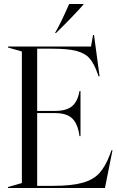

<svg xmlns="http://www.w3.org/2000/svg" viewBox="-20 -946 596 966"><path d="M20 -5 90 -25V-687L20 -707V-712H438L448 -770H453L481 -562H476L471 -576Q453 -627 430.5 -652.5Q408 -678 365.5 -689.5Q323 -701 243 -701H167V-388H257Q315 -388 343 -412Q371 -436 380 -488H385V-261H380Q372 -322 344 -349.5Q316 -377 257 -377H167V-11H247Q341 -11 395.5 -26.5Q450 -42 480 -75Q510 -108 532 -166L541 -190H546L508 0H20ZM328 -926H400V-923Q342 -858 262 -780H257Q288 -834 328 -926Z"/></svg>

Font: Nyght Serif Light
Style: Regular
Weight: 300
Designer: Maksym Kobuzan
Version: Version 0.410